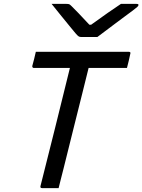

<svg xmlns="http://www.w3.org/2000/svg" viewBox="-20 -966 731 986"><path d="M281 0H196Q185 0 188 -11Q226 -162 264 -313.5Q302 -465 339 -617H154Q149 -617 147 -620.5Q145 -624 146 -628Q151 -647 155.5 -664Q160 -681 164 -700H641Q653 -700 649 -689Q645 -670 641 -653Q637 -636 632 -617H435Q427 -585 419 -552.5Q411 -520 403 -488Q378 -391 354.5 -294Q331 -197 306 -99Q299 -73 293 -48Q287 -23 281 0ZM480 -776H396Q389 -776 383.5 -779.5Q378 -783 367 -796Q358 -807 336.5 -833Q315 -859 290.5 -889.5Q266 -920 245 -946H321Q332 -946 336 -944Q340 -942 347 -935Q360 -922 383 -898.5Q406 -875 439 -839Q443 -839 448 -839Q496 -874 533.5 -900Q571 -926 601 -946H681Q693 -946 691 -939Q690 -935 685 -930.5Q680 -926 662 -912Q646 -900 621.5 -882Q597 -864 570.5 -844Q544 -824 520 -806Q496 -788 480 -776Z"/></svg>

Font: Recursive Mn Lnr St
Style: Italic
Weight: 400
Italic angle: -15°
Monospace: yes
Version: Version 1.079;hotconv 1.0.112;makeotfexe 2.5.65598; ttfautoh